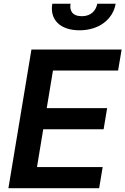

<svg xmlns="http://www.w3.org/2000/svg" viewBox="-20 -987 658 1007"><path d="M490.1 -967.3C483.7 -932.9 458.8 -902 409.1 -902C358 -902 343.8 -933.2 350.1 -967.3H254.3C240.1 -884.6 294.7 -828.1 397 -828.1C498.2 -828.1 572.1 -884.6 586.6 -967.3ZM500 0 518.5 -110.8H174L206.7 -308.9H523.4L541.9 -419.7H225.1L257.8 -617.2H599.4L617.9 -727.3H144.9L24.1 0Z"/></svg>

Font: Riot Sans 2.0
Style: Bold Italic
Weight: 600
Italic angle: -9.39999°
Designer: Rasmus Andersson
Foundry: rsms
Version: Version 3.006;hotconv 1.0.109;makeotfexe 2.5.65596